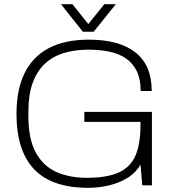

<svg xmlns="http://www.w3.org/2000/svg" viewBox="-20 -888 838 920"><path d="M403 12Q229 12 144 -76.5Q59 -165 59 -343Q59 -458 97.5 -537Q136 -616 213 -657Q290 -698 406 -698Q479 -698 535 -682.5Q591 -667 629.5 -636.5Q668 -606 687.5 -560Q707 -514 707 -452H654Q654 -509 635.5 -547Q617 -585 583.5 -608Q550 -631 504 -640.5Q458 -650 404 -650Q339 -650 286 -634Q233 -618 195 -582.5Q157 -547 136.5 -490.5Q116 -434 116 -353V-332Q116 -224 150.5 -159Q185 -94 248 -65Q311 -36 396 -36Q494 -36 550 -62Q606 -88 629.5 -143.5Q653 -199 653 -285V-304H384V-352H708V0H662L653 -99Q630 -59 589 -34.5Q548 -10 499.5 1Q451 12 403 12ZM272 -868H327L418 -754H388L480 -868H535L429 -736H377Z"/></svg>

Font: Archivo Thin
Style: Regular
Weight: 250
Designer: Hector Gatti
Foundry: Omnibus-Type
Version: Version 2.001